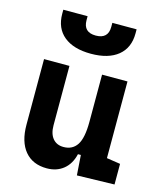

<svg xmlns="http://www.w3.org/2000/svg" viewBox="-117 -870 820 966"><g transform="rotate(15 293.0 -387.0)"><path d="M217.8 9.8Q144 9.8 103.5 -38.8Q63 -87.4 63 -175.8V-517.6H195.3V-208.5Q195.3 -164.1 215.6 -139.9Q235.8 -115.7 271.5 -115.7Q317.9 -115.7 341.6 -151.6Q365.2 -187.5 365.2 -272V-517.6H497.6V-118.2L568.8 -107.4V0L374 4.9L366.7 -99.6H351.6Q339.4 -46.9 304.2 -18.6Q269 9.8 217.8 9.8ZM283.2 -604.5Q192.4 -604.5 142.3 -645.5Q92.3 -686.5 92.3 -761.7V-782.7H218.8V-761.7Q218.8 -699.2 283.2 -699.2Q347.7 -699.2 347.7 -761.7V-782.7H474.1V-761.7Q474.1 -686.5 424.1 -645.5Q374 -604.5 283.2 -604.5Z"/></g></svg>

Font: CaskaydiaMono NF
Style: Bold
Weight: 700
Designer: Aaron Bell
Foundry: Saja Typeworks
Version: Version 2111.001; ttfautohint (v1.8.4);Nerd Fonts 3.1.1